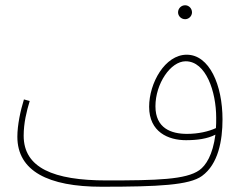

<svg xmlns="http://www.w3.org/2000/svg" viewBox="-20 -689 918 730"><path d="M684 -616C698 -616 710 -628 710 -642C710 -657 698 -669 684 -669C669 -669 657 -657 657 -642C657 -628 669 -616 684 -616ZM366 21C583 21 700 15 748 -20C810 -65 826 -155 826 -235C826 -366 776 -481 690 -481C607 -481 547 -373 547 -283C547 -187 620 -156 687 -156C729 -156 768 -161 799 -177C789 -100 763 -60 738 -42C687 -6 577 -3 385 -3C183 -3 70 -51 70 -173C70 -221 81 -266 93 -305L71 -311C58 -269 46 -214 46 -169C46 -39 163 21 366 21ZM571 -285C571 -370 628 -456 686 -456C763 -456 802 -341 802 -241C802 -227 802 -214 801 -202C773 -189 734 -180 691 -180C631 -180 571 -201 571 -285Z"/></svg>

Font: Noto Sans Arabic SemCond Thin
Style: Regular
Weight: 100
Width: 4
Designer: Monotype Design Team, Nadine Chahine, Nizar Qandah and Khaled Hosny
Foundry: Monotype Imaging Inc.
Version: Version 2.012